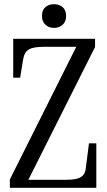

<svg xmlns="http://www.w3.org/2000/svg" viewBox="-20 -895 510 915"><path d="M190 -672Q165 -672 147 -669Q129 -666 118 -659.5Q107 -653 100.5 -642.5Q94 -632 91 -616L76 -525H43V-710H433V-671L100 -8L76 -38H290Q324 -38 345 -43Q366 -48 376.5 -60.5Q387 -73 389 -95L404 -212H439V0H27V-40L353 -691L377 -672ZM237 -762Q213 -762 196.5 -777Q180 -792 180 -819Q180 -847 196.5 -861Q213 -875 237 -875Q262 -875 278.5 -861Q295 -847 295 -819Q295 -792 278.5 -777Q262 -762 237 -762Z"/></svg>

Font: Roboto Serif 120pt ExtraCondensed
Style: Regular
Weight: 400
Width: 2
Designer: Greg Gazdowicz
Foundry: Commercial Type
Version: Version 1.008